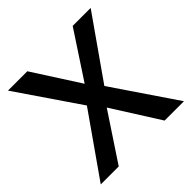

<svg xmlns="http://www.w3.org/2000/svg" viewBox="-148 -669 793 793"><g transform="rotate(-45 248.0 -272.5)"><path d="M490 -545 302 -277 490 0H377L246 -207L109 0H4L194 -271L7 -545H120L251 -341L385 -545Z"/></g></svg>

Font: Yekan
Style: Regular
Weight: 400
Designer: ParsMizban Co
Foundry: ParsMizban Co
Version: Version 2.000